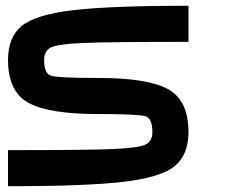

<svg xmlns="http://www.w3.org/2000/svg" viewBox="-20 -645 790 665"><path d="M7.8 -125Q289.1 -125 375 -128.9Q460.9 -132.8 484.4 -144.5Q507.8 -156.2 507.8 -187.5Q507.8 -234.4 484.4 -242.2Q460.9 -250 320.3 -250Q148.4 -250 78.1 -289.1Q7.8 -328.1 7.8 -437.5Q7.8 -515.6 54.7 -554.7Q101.6 -593.8 230.5 -609.4Q359.4 -625 632.8 -625V-500Q351.6 -500 265.6 -496.1Q179.7 -492.2 156.2 -480.5Q132.8 -468.8 132.8 -437.5Q132.8 -390.6 156.2 -382.8Q179.7 -375 320.3 -375Q492.2 -375 562.5 -335.9Q632.8 -296.9 632.8 -187.5Q632.8 -109.4 585.9 -70.3Q539.1 -31.2 410.2 -15.6Q281.2 0 7.8 0Z"/></svg>

Font: CraftyPE
Style: Regular
Weight: 400
Designer: Erek Butcher
Foundry: Haunted Coop
Version: Version 0.018;April 4, 2024;FontCreator 15.0.0.2962 64-bit